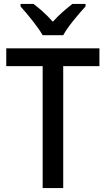

<svg xmlns="http://www.w3.org/2000/svg" viewBox="-20 -961 541 981"><path d="M198 -781H303C327 -826 382 -890 417 -928V-941H350C317 -915 284 -888 250 -850C218 -886 182 -918 151 -941H85V-928C121 -888 173 -825 198 -781ZM303 0V-623H488V-714H12V-623H198V0Z"/></svg>

Font: Noto Sans Arabic SemCond Med
Style: Regular
Weight: 500
Width: 4
Designer: Monotype Design Team, Nadine Chahine, Nizar Qandah and Khaled Hosny
Foundry: Monotype Imaging Inc.
Version: Version 2.012